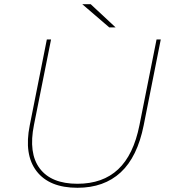

<svg xmlns="http://www.w3.org/2000/svg" viewBox="-20 -887 808 910"><path d="M347 3Q214 3 153.5 -75.5Q93 -154 121 -293L202 -700H222L141 -295Q114 -161 168.5 -88.5Q223 -16 347 -16Q467 -16 540 -84.5Q613 -153 641 -294L722 -700H742L661 -293Q631 -143 552 -70Q473 3 347 3ZM498 -757 370 -867H410L528 -757Z"/></svg>

Font: Montserrat Thin
Style: Italic
Weight: 100
Italic angle: -11.3°
Designer: Julieta Ulanovsky
Foundry: Julieta Ulanovsky
Version: Version 9.000; ttfautohint (v1.8.4.7-5d5b)